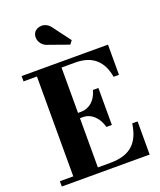

<svg xmlns="http://www.w3.org/2000/svg" viewBox="-178 -1116 1018 1225"><g transform="rotate(-20 331.0 -504.0)"><path d="M254 -879 386 -832 404.5 -856 317.5 -972C283.5 -1023 223.5 -1013.5 203.5 -983.5C180 -948 200.5 -892.5 254 -879ZM423 -260H460V-511H423C405 -444 360 -406 303.5 -406H283.5V-714H378C495 -714 557.5 -652 575.5 -545H612V-750H25.5V-714H116.5V-36H25.5V0H622V-225H585.5C567.5 -98 504 -36 367.5 -36H283.5V-370H303.5C360 -370 405 -327 423 -260Z"/></g></svg>

Font: Bodoni* 06
Style: Bold
Weight: 700
Version: Version 2.2